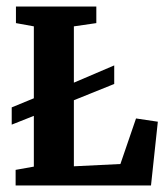

<svg xmlns="http://www.w3.org/2000/svg" viewBox="-20 -570 513 590"><path d="M16 -187V-240L84 -268V-489L29 -499V-550H276V-499L207 -489V-316L331 -369V-312L207 -262V-59L350 -66L398 -206L465 -196L444 0H28V-48L84 -58V-214Z"/></svg>

Font: Aikya
Style: Bold
Weight: 700
Designer: Neelakash Kshetrimayum (Latin subset based on Merriweather by Eben Sorkin)
Foundry: Brand New Type
Version: Version 1.00 b005